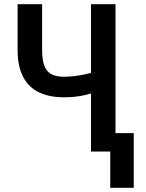

<svg xmlns="http://www.w3.org/2000/svg" viewBox="-20 -731 706 926"><path d="M64.9 -710.9H183.1V-490.7Q183.1 -440.4 194.6 -412.1Q206.1 -383.8 229.5 -372.3Q252.9 -360.8 288.1 -360.8Q306.2 -360.8 326.9 -362.8Q347.7 -364.7 368.9 -368.4Q390.1 -372.1 409.4 -377.2Q428.7 -382.3 444.3 -388.2V-289.1Q429.2 -283.2 410.6 -277.8Q392.1 -272.5 371.8 -268.8Q351.6 -265.1 330.3 -263.4Q309.1 -261.7 288.1 -261.7Q219.7 -261.7 169.7 -284.9Q119.6 -308.1 92.3 -358.9Q64.9 -409.7 64.9 -490.7ZM418.9 -710.9H537.1V0H418.9ZM625 -88.9V174.8H511.7V-88.9Z"/></svg>

Font: Roboto Condensed Medium
Style: Regular
Weight: 500
Designer: Christian Robertson
Foundry: Google
Version: Version 3.0